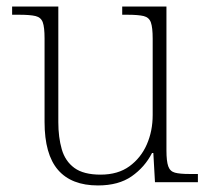

<svg xmlns="http://www.w3.org/2000/svg" viewBox="-20 -556 645 586"><path d="M279 10Q198 10 157 -37.5Q116 -85 116 -184V-439Q116 -473 110.5 -488Q105 -503 88.5 -507Q72 -511 38 -511H17V-536H158V-183Q158 -137 168.5 -100.5Q179 -64 207 -43.5Q235 -23 287 -23Q340 -23 375 -48.5Q410 -74 428 -115Q446 -156 446 -205V-438Q446 -472 440.5 -487.5Q435 -503 418.5 -507Q402 -511 368 -511H353V-536H488V-97Q488 -64 493.5 -48.5Q499 -33 514 -29Q529 -25 558 -25H584V0H453L448 -89H444Q422 -46 382 -18Q342 10 279 10Z"/></svg>

Font: Noto Serif Hebrew ExtraLight
Style: Regular
Weight: 250
Version: Version 2.003